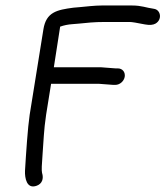

<svg xmlns="http://www.w3.org/2000/svg" viewBox="-20 -660 602 699"><path d="M434 -380C437 -397 426 -411 409 -411H401L349 -415H176L199 -563C213 -568 228 -571 243 -572L267 -574C298 -577 321 -580 363 -580H452C460 -580 478 -577 508 -571C525 -568 537 -569 546 -574C572 -589 565 -625 540 -628C511 -632 496 -640 461 -640H350C326 -640 291 -636 270 -634L247 -632C187 -624 148 -616 138 -553L88 -242C81 -195 75 -104 71 -38C70 -12 77 30 114 16C133 9 140 -9 133 -31C131 -39 132 -61 135 -99C139 -147 139 -183 148 -243L166 -355H339L392 -351H400C416 -351 431 -364 434 -380Z"/></svg>

Font: Squarish
Style: It
Weight: 400
Foundry: Cannot Into Space Fonts
Version: Version 0.272